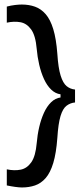

<svg xmlns="http://www.w3.org/2000/svg" viewBox="-20 -705 370 847"><path d="M311 -253Q290 -251 273.5 -238.5Q257 -226 247 -193Q237 -160 233 -97Q228 -29 215 14Q202 57 181.5 80.5Q161 104 134.5 113Q108 122 77 122Q65 122 47 119.5Q29 117 10 113V42Q43 49 71 43.5Q99 38 118 11Q137 -16 142 -74Q145 -110 153 -144.5Q161 -179 174 -207.5Q187 -236 205.5 -254Q224 -272 247 -275V-289Q224 -292 205.5 -310Q187 -328 174 -356.5Q161 -385 153 -419.5Q145 -454 142 -489Q137 -548 117.5 -575Q98 -602 70 -607Q42 -612 10 -605V-676Q29 -681 46.5 -683Q64 -685 76 -685Q108 -685 134.5 -675.5Q161 -666 181.5 -642.5Q202 -619 215 -576.5Q228 -534 233 -467Q237 -405 247.5 -371.5Q258 -338 274 -325Q290 -312 311 -310Z"/></svg>

Font: Bricolage Grotesque 60pt
Style: Regular
Weight: 400
Version: Version 1.001;gftools[0.9.33.dev8+g029e19f]